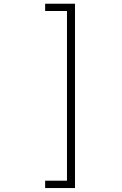

<svg xmlns="http://www.w3.org/2000/svg" viewBox="-20 -832 640 1005"><path d="M216.3 -812.5V-774.4H330.6V113.8H216.3V152.3H372.6V-812.5Z"/></svg>

Font: Roboto Mono ExtraLight
Style: Regular
Weight: 250
Monospace: yes
Designer: Google
Version: Version 3.000